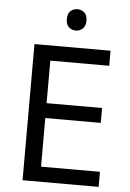

<svg xmlns="http://www.w3.org/2000/svg" viewBox="-60 -959 677 1003"><g transform="rotate(5 278.0 -457.5)"><path d="M496 0H97V-714H496V-635H187V-412H478V-334H187V-79H496ZM306 -915Q326 -915 341.5 -901.5Q357 -888 357 -859Q357 -831 341.5 -817Q326 -803 306 -803Q284 -803 269 -817Q254 -831 254 -859Q254 -888 269 -901.5Q284 -915 306 -915Z"/></g></svg>

Font: Noto Sans Old Hungarian
Style: Regular
Weight: 400
Designer: Monotype Design Team
Foundry: Monotype Imaging Inc.
Version: Version 2.005; ttfautohint (v1.8.4.7-5d5b)